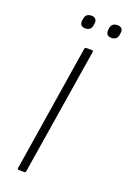

<svg xmlns="http://www.w3.org/2000/svg" viewBox="-155 -861 610 913"><g transform="rotate(20 150.0 -404.0)"><path d="M67 0Q60 0 61 -7L163 -649Q165 -655 170 -655H199Q207 -655 206 -649L103 -7Q102 0 96 0ZM266 -741Q251 -741 244.5 -749Q238 -757 239 -770L240 -779Q244 -808 274 -808Q289 -808 295.5 -799.5Q302 -791 300 -779L299 -770Q295 -741 266 -741ZM134 -741Q119 -741 112.5 -749Q106 -757 107 -770L109 -779Q112 -808 142 -808Q157 -808 163.5 -799.5Q170 -791 168 -779L167 -770Q163 -741 134 -741Z"/></g></svg>

Font: Sofia Sans Semi Condensed ExtraLight
Style: Italic
Weight: 250
Italic angle: -9°
Version: Version 4.100